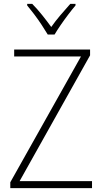

<svg xmlns="http://www.w3.org/2000/svg" viewBox="-20 -969 527 989"><path d="M454 0H33V-30L397 -678H53V-714H444V-684L81 -36H454ZM226 -791Q213 -813 194.5 -841Q176 -869 156 -895.5Q136 -922 120 -941V-949H146Q171 -924 197 -891.5Q223 -859 244 -830Q265 -860 290.5 -890Q316 -920 342 -949H369V-941Q352 -921 331.5 -894Q311 -867 292.5 -840Q274 -813 261 -791Z"/></svg>

Font: Noto Sans Gurmukhi SemiCondensed ExtraLight
Style: Regular
Weight: 200
Width: 4
Designer: Jelle Bosma - Monotype Design Team
Foundry: Monotype Imaging Inc.
Version: Version 2.004; ttfautohint (v1.8.4.7-5d5b)